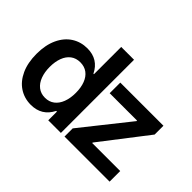

<svg xmlns="http://www.w3.org/2000/svg" viewBox="-127 -1004 1312 1312"><g transform="rotate(45 529.0 -348.5)"><path d="M38.1 -264.6Q38.1 -350.6 66.9 -412.1Q95.7 -473.6 145.5 -505.4Q195.3 -537.1 257.8 -537.1Q363.3 -537.1 409.2 -443.4H414.1V-707H538.1V0H416V-84H409.2Q362.3 9.8 256.8 9.8Q193.8 9.8 144.3 -22.7Q94.7 -55.2 66.4 -117.2Q38.1 -179.2 38.1 -264.6ZM417 -265.6Q417 -316.9 402.3 -355.2Q387.7 -393.6 359.4 -414.6Q331.1 -435.5 291 -435.5Q250.5 -435.5 222.2 -414.1Q193.8 -392.6 179.4 -354Q165 -315.4 165 -265.6Q165 -214.8 179.7 -175.8Q194.3 -136.7 222.7 -114.7Q251 -92.8 291 -92.8Q330.6 -92.8 358.9 -114.3Q387.2 -135.7 402.1 -174.8Q417 -213.9 417 -265.6ZM573.2 -79.1 846.7 -422.9V-427.7H582V-530.3H999V-445.3L738.3 -107.4V-102.5H1008.8V0H573.2Z"/></g></svg>

Font: Pretendard SemiBold
Style: Regular
Weight: 600
Designer: Base glyphs from Inter by Rasmus Andersson; Hangeul glyphs from Noto Sans CJK(Source Han Sans) by Jang Soo-young and Kan
Foundry: Kil Hyung-jin
Version: Version 1.309